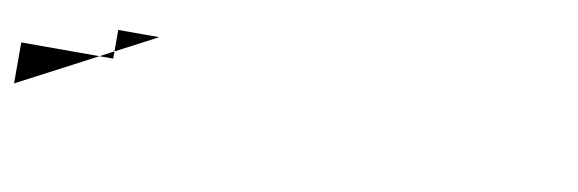

<svg xmlns="http://www.w3.org/2000/svg" viewBox="-254 -102 972 323"><g transform="rotate(10 232.5 59.5)"><path d="M0 0H-70V49H-126H-227V119Z"/></g></svg>

Font: Hi.
Style: Bold
Weight: 400
Designer: Mew Too, Robert Jablonski
Foundry: Cannot Into Space Fonts
Version: Version 1.996